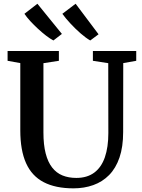

<svg xmlns="http://www.w3.org/2000/svg" viewBox="-20 -1022 778 1050"><path d="M382 8Q283.5 8 218.8 -25.8Q154 -59.5 122.5 -129.8Q91 -200 91 -309V-677L21.5 -689.5V-743H302V-689.5L217.5 -676.5V-297.5Q217.5 -230 229.8 -182.8Q242 -135.5 265.2 -105.8Q288.5 -76 321.8 -62.5Q355 -49 397.5 -49Q456.5 -49 495.5 -78Q534.5 -107 553.5 -162Q572.5 -217 572.5 -294L572 -676.5L488 -689.5V-743H725V-689.5L654 -677L653.5 -300Q653.5 -219 633.5 -160.5Q613.5 -102 576.8 -64.8Q540 -27.5 490.2 -9.8Q440.5 8 382 8ZM271.5 -801Q253.5 -810.5 231.8 -827.2Q210 -844 187.8 -864.5Q165.5 -885 146 -906.2Q126.5 -927.5 113.5 -946.5L184.5 -1001.5L318.5 -836.5L272.5 -801ZM473 -801Q449.5 -814.5 421 -839.2Q392.5 -864 365.8 -892.8Q339 -921.5 321 -946.5L393.5 -1001.5L519 -834.5L474 -801Z"/></svg>

Font: Merriweather 24pt SemiBold
Style: Regular
Weight: 600
Designer: Eben Sorkin
Foundry: Eben Sorkin
Version: Version 2.100